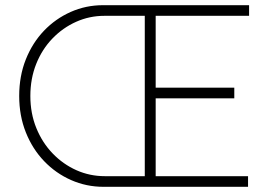

<svg xmlns="http://www.w3.org/2000/svg" viewBox="-20 -720 1047 740"><path d="M379 0Q313 0 254 -26Q195 -52 150 -99Q105 -146 79.5 -210Q54 -274 54 -350Q54 -427 79.5 -491Q105 -555 149.5 -601.5Q194 -648 252.5 -674Q311 -700 377 -700H940V-659H580V-382H883V-341H580V-41H936V0ZM97 -350Q97 -283 120 -226.5Q143 -170 183 -128.5Q223 -87 274.5 -64Q326 -41 384 -41H538V-659H382Q325 -659 273.5 -636Q222 -613 182 -571.5Q142 -530 119.5 -473.5Q97 -417 97 -350Z"/></svg>

Font: Readex Pro Light
Style: Regular
Weight: 300
Designer: Bonnie Shaver-Troup, Thomas Jockin
Foundry: Lexend
Version: Version 1.200; ttfautohint (v1.8.3)